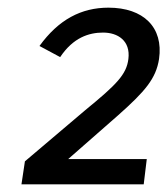

<svg xmlns="http://www.w3.org/2000/svg" viewBox="-20 -865 437 501"><path d="M36 -384H355L363 -450H158L288 -564C359 -627 387 -660 395 -711C407 -794 354 -845 263 -845C192 -845 133 -814 83 -745L137 -716C171 -767 212 -780 249 -780C287 -780 321 -759 315 -711C310 -671 285 -645 203 -578L45 -444Z"/></svg>

Font: United Sans SemiBold
Style: Italic
Weight: 600
Italic angle: -8°
Designer: Pablo Impallari, Rodrigo Fuenzalida (Modified by Dan O. Williams)
Version: Version 1.000;PS 001.000;hotconv 1.0.88;makeotf.lib2.5.64775